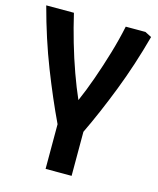

<svg xmlns="http://www.w3.org/2000/svg" viewBox="-110 -609 728 884"><g transform="rotate(15 254.0 -167.0)"><path d="M256 -148Q233 -200 210 -264Q187 -328 167 -397Q147 -466 132 -531H0Q40 -381 90.5 -252Q141 -123 192 -16V197H316V-13Q367 -119 416.5 -246.5Q466 -374 504 -515L473 -531H379Q366 -468 345.5 -399Q325 -330 302 -265Q279 -200 256 -148Z"/></g></svg>

Font: Repo DemiBold
Style: Regular
Weight: 600
Designer: Stefan Peev
Foundry: Context Ltd
Version: Version 1.502